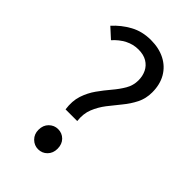

<svg xmlns="http://www.w3.org/2000/svg" viewBox="-211 -759 848 848"><g transform="rotate(45 212.5 -335.0)"><path d="M159.6 -198.5Q153 -245.1 165 -281.5Q177.1 -317.8 198.3 -347.6Q219.5 -377.3 242.2 -404Q265 -430.7 280.9 -457.9Q296.8 -485.1 296.8 -516.8Q296.8 -543.6 286.1 -565.7Q275.4 -587.7 253.9 -600.6Q232.4 -613.5 200.3 -613.5Q167.7 -613.5 138.5 -598.4Q109.2 -583.2 85.4 -556.4L38.2 -599.4Q70.2 -635.1 112.8 -658.5Q155.4 -682 209.7 -682Q260.2 -682 298 -662.6Q335.7 -643.2 356.5 -607.4Q377.3 -571.5 377.3 -522.4Q377.3 -483.3 361.2 -451.5Q345.2 -419.8 321.8 -391.6Q298.4 -363.4 276.3 -334.8Q254.2 -306.1 240.9 -273.2Q227.6 -240.3 232.5 -198.5ZM198.2 12Q174.2 12 156.4 -5.5Q138.6 -23.1 138.6 -50.3Q138.6 -79.1 156.4 -96.5Q174.2 -113.8 198.2 -113.8Q223.2 -113.8 240.5 -96.5Q257.7 -79.1 257.7 -50.3Q257.7 -23.1 240.5 -5.5Q223.2 12 198.2 12Z"/></g></svg>

Font: Source Sans Variable
Style: Regular
Weight: 200
Designer: Paul D. Hunt
Foundry: Adobe Systems Incorporated
Version: Version 3.006;hotconv 1.0.111;makeotfexe 2.5.65597